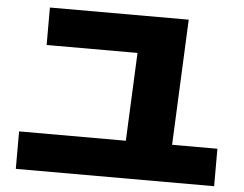

<svg xmlns="http://www.w3.org/2000/svg" viewBox="-52 -794 1104 868"><g transform="rotate(5 500.0 -360.0)"><path d="M531 -84 554 -595 597 -560H140V-730H770L741 -84ZM50 10V-160H950V10Z"/></g></svg>

Font: M PLUS 2 Thin Black
Style: Regular
Weight: 900
Version: Version 1.001